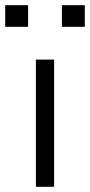

<svg xmlns="http://www.w3.org/2000/svg" viewBox="-29 -718 346 738"><path d="M109 0V-489H179V0ZM209 -615V-698H297V-615ZM-9 -615V-698H79V-615Z"/></svg>

Font: Nunito Sans 10pt Expanded Light
Style: Regular
Weight: 300
Width: 7
Designer: Vernon Adams
Foundry: Vernon Adams
Version: Version 3.101;gftools[0.9.27]